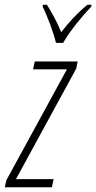

<svg xmlns="http://www.w3.org/2000/svg" viewBox="-54 -786 404 806"><path d="M181 -606H211C238 -654 293 -721 329 -758L330 -766H313C271 -732 232 -689 203 -651C186 -694 161 -737 143 -766H126L125 -758C142 -726 172 -646 181 -606ZM-34 0H164L171 -34H13L266 -498L272 -528H92L85 -495H227L-27 -30Z"/></svg>

Font: Noto Sans ExtraCondensed ExtraLight
Style: Italic
Weight: 200
Width: 2
Italic angle: -12°
Designer: Monotype Design Team
Foundry: Monotype Imaging Inc.
Version: Version 2.013